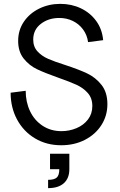

<svg xmlns="http://www.w3.org/2000/svg" viewBox="-20 -736 620 994"><path d="M35 -256 113 -266Q113 -208 135.5 -160.5Q158 -113 200.5 -85Q243 -57 298 -57Q339 -57 376 -72.5Q413 -88 435.5 -117.5Q458 -147 458 -187Q458 -228 434.5 -254.5Q411 -281 376 -297Q341 -313 281 -334Q213 -358 172 -377.5Q131 -397 102.5 -433Q74 -469 74 -524Q74 -580 103.5 -623.5Q133 -667 183 -691.5Q233 -716 292 -716Q350 -716 398.5 -693Q447 -670 478 -627.5Q509 -585 514 -528L436 -518Q431 -555 410 -583.5Q389 -612 357 -627.5Q325 -643 287 -643Q231 -643 191.5 -612.5Q152 -582 152 -531Q152 -494 174 -470Q196 -446 229 -431.5Q262 -417 319 -399Q389 -376 432 -355.5Q475 -335 505.5 -296.5Q536 -258 536 -197Q536 -137 505 -88.5Q474 -40 419.5 -12Q365 16 297 16Q221 16 161.5 -19.5Q102 -55 68.5 -117Q35 -179 35 -256ZM287 140H339Q339 187 310.5 212.5Q282 238 229 238V195Q261 195 274 183Q287 171 287 140ZM239 60H339V140H239Z"/></svg>

Font: Uncut Sans Variable
Style: Regular
Weight: 400
Designer: Kasper Nordkvist
Foundry: UNCUT.wtf
Version: Version 1.304;Glyphs 3.2 (3246)